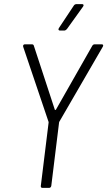

<svg xmlns="http://www.w3.org/2000/svg" viewBox="-20 -916 523 936"><path d="M273 -767H293C298 -767 302 -770 306 -774L385 -884C390 -891 387 -896 380 -896H353C348 -896 342 -893 340 -889L267 -779C263 -772 265 -767 273 -767ZM187 0H219C225 0 229 -4 230 -10L268 -319C268 -320 269 -323 270 -324L481 -688C485 -695 483 -700 476 -700H442C437 -700 433 -698 430 -693L253 -382C251 -379 247 -379 247 -382L145 -693C144 -698 140 -700 135 -700H101C95 -700 91 -695 93 -688L216 -324C217 -323 217 -320 217 -319L179 -10C178 -4 181 0 187 0Z"/></svg>

Font: Barlow Semi Condensed Light
Style: Italic
Weight: 300
Width: 4
Italic angle: -7°
Designer: Jeremy Tribby
Foundry: Tribby Type
Version: Version 1.422;hotconv 1.0.109;makeotfexe 2.5.65596